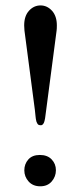

<svg xmlns="http://www.w3.org/2000/svg" viewBox="-20 -669 290 694"><path d="M182.1 -53.7Q182.1 -30.8 167 -13.2Q151.9 4.4 125.5 4.4Q99.1 4.4 83.5 -12.9Q67.9 -30.3 67.9 -53.2Q67.9 -76.2 82.3 -92.5Q96.7 -108.9 124 -108.9Q151.4 -108.9 166.7 -92.8Q182.1 -76.7 182.1 -53.7ZM184.6 -558.6 147 -272Q143.1 -234.4 138.7 -225.3Q134.3 -216.3 128.2 -216.3Q122.1 -216.3 119.4 -217.8Q116.7 -219.2 114.7 -222.9Q112.8 -226.6 111.6 -229.7Q110.4 -232.9 109.6 -239Q108.9 -245.1 108.4 -249Q107.9 -252.9 107.2 -260.5Q106.4 -268.1 106 -272L68.4 -558.6Q67.4 -571.3 67.4 -577.1Q67.4 -611.3 85 -630.4Q102.5 -649.4 126.5 -649.4Q150.4 -649.4 168 -630.1Q185.5 -610.8 185.5 -577.1Q185.5 -564.9 184.6 -558.6Z"/></svg>

Font: Corben
Style: Regular
Weight: 400
Designer: vernon adams
Foundry: vernon adams
Version: Version 1.101